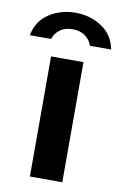

<svg xmlns="http://www.w3.org/2000/svg" viewBox="-87 -766 516 814"><g transform="rotate(10 171.0 -359.0)"><path d="M240.5 -517V0H101V-517ZM347 -590Q334 -653 284.5 -685.2Q235 -717.5 171.5 -717.5Q108.5 -717.5 59 -685.5Q9.5 -653.5 -3.5 -590H88.5Q96 -615 117.5 -630.8Q139 -646.5 171.5 -646.5Q203.5 -646.5 225.5 -630.8Q247.5 -615 255.5 -590Z"/></g></svg>

Font: Public Sans
Style: Bold
Weight: 700
Designer: The Public Sans project authors (U.S. Web Design System). Libre Franklin designed by Pablo Impallari and Rodrigo Fuenzal
Version: Version 1.008; ttfautohint (v1.8.1) -l 8 -r 50 -G 200 -x 14 